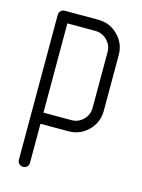

<svg xmlns="http://www.w3.org/2000/svg" viewBox="-101 -515 560 756"><g transform="rotate(15 179.5 -137.0)"><path d="M45.4 159.2V-431.6Q45.4 -441.4 52 -448Q58.6 -454.6 68.4 -454.6H204.6Q252 -454.6 285.2 -421.4Q318.4 -388.2 318.4 -340.8V-113.8Q318.4 -66.4 285.2 -33.2Q252 0 204.6 0H90.8V159.2Q90.8 168.9 84.2 175.3Q77.6 181.6 68.1 181.6Q58.6 181.6 52 175Q45.4 168.5 45.4 159.2ZM90.8 -45.4H204.6Q232.9 -45.4 252.9 -65.4Q272.9 -85.4 272.9 -113.8V-340.8Q272.9 -369.1 252.9 -389.2Q232.9 -409.2 204.6 -409.2H90.8Z"/></g></svg>

Font: OpenGost Type A TT
Style: Regular
Weight: 400
Version: Version 0.3